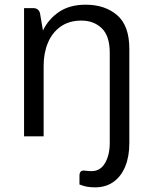

<svg xmlns="http://www.w3.org/2000/svg" viewBox="-20 -578 646 814"><path d="M528.3 -371.1V29.3Q528.3 85 511.2 127.2Q494.1 169.4 461.4 192.9Q428.7 216.3 383.3 216.3Q364.3 216.3 349.1 213.6Q334 210.9 316.9 204.1V167Q316.9 145 335 145L339.4 145.5Q355 147.5 368.7 147.5Q405.3 147.5 425.3 113.3Q445.3 79.1 445.3 28.3V-354Q445.3 -425.8 411.4 -458.3Q377.4 -490.7 325.2 -490.7Q272.9 -490.7 237.1 -465.3Q201.2 -439.9 183.1 -396.5Q165 -353 165 -299.8V0H82V-543.5H121.1Q143.1 -543.5 149.4 -522.9L162.1 -448.7Q186 -498 231.2 -528.1Q276.4 -558.1 343.3 -558.1Q424.8 -558.1 476.6 -513.7Q528.3 -469.2 528.3 -371.1Z"/></svg>

Font: Lycee Sans
Style: Regular
Weight: 400
Designer: Justin Alvin
Foundry: Alkove Design
Version: Version 1.030